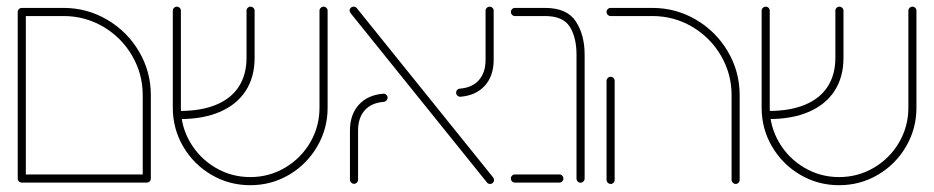

<svg xmlns="http://www.w3.org/2000/svg" viewBox="-20 -542 2773 570"><path d="M32.6 -506.7H56.7V-12.2H32.6ZM427.8 -12.2H403.7V-259.3Q403.7 -323 372 -377Q340.4 -431.1 286.3 -462.8Q232.2 -494.4 168.5 -494.4H44.8Q39.6 -494.4 36.1 -498Q32.6 -501.5 32.6 -506.7Q32.6 -511.5 36.1 -515Q39.6 -518.5 44.8 -518.5H168.5Q238.5 -518.5 298.1 -483.5Q357.8 -448.5 392.8 -388.9Q427.8 -329.3 427.8 -259.3ZM32.6 -12.2Q32.6 -17 36.1 -20.6Q39.6 -24.1 44.8 -24.1H415.9Q420.7 -24.1 424.3 -20.6Q427.8 -17 427.8 -12.2Q427.8 -7 424.3 -3.5Q420.7 0 415.9 0H44.8Q39.6 0 36.1 -3.5Q32.6 -7 32.6 -12.2Z M493 -222.2V-510.4Q493 -515.2 496.7 -518.7Q500.4 -522.2 505.2 -522.2Q510 -522.2 513.5 -518.7Q517 -515.2 517 -510.4V-222.2Q517 -166.3 544.8 -119.1Q572.6 -71.9 619.8 -44.1Q667 -16.3 723 -16.3Q778.9 -16.3 826.1 -44.1Q873.3 -71.9 900.9 -119.1Q928.5 -166.3 928.5 -222.2V-510.4Q928.5 -515.2 932.2 -518.7Q935.9 -522.2 940.7 -522.2Q945.6 -522.2 949.1 -518.7Q952.6 -515.2 952.6 -510.4V-222.2Q952.6 -160 921.7 -107Q890.7 -54.1 838.1 -23.1Q785.6 7.8 723 7.8Q660.4 7.8 607.6 -23.1Q554.8 -54.1 523.9 -106.9Q493 -159.6 493 -222.2ZM711.9 -370.4V-510.4Q711.9 -515.2 715.4 -518.7Q718.9 -522.2 723.7 -522.2Q728.5 -522.2 732.2 -518.7Q735.9 -515.2 735.9 -510.4V-370.4Q735.9 -313.3 709.6 -272.6Q683.3 -231.9 633.5 -210.2Q583.7 -188.5 513.7 -188.5V-212.6Q577.4 -212.6 621.9 -231.1Q666.3 -249.6 689.1 -285Q711.9 -320.4 711.9 -370.4Z M1425.6 -0.4 1021.1 -502.6Q1017.8 -507.4 1017.8 -510.4Q1017.8 -515.2 1021.3 -518.7Q1024.8 -522.2 1030 -522.2Q1035.6 -522.2 1039.3 -517.8L1443.7 -15.6Q1446.7 -11.9 1446.7 -7.8Q1446.7 -3 1443.3 0.6Q1440 4.1 1434.8 4.1Q1428.9 4.1 1425.6 -0.4ZM1018.9 -8.5V-154.1Q1018.9 -201.9 1045.2 -230.9Q1071.5 -260 1117.4 -263.7Q1122.6 -264.4 1126.7 -260.7Q1130.7 -257 1130.7 -251.5Q1130.7 -247 1127.4 -243.7Q1124.1 -240.4 1119.6 -239.6Q1083 -237 1063 -214.8Q1043 -192.6 1043 -154.1V-8.5Q1043 -3.3 1039.4 0.2Q1035.9 3.7 1031.1 3.7Q1026.3 3.7 1022.6 0Q1018.9 -3.7 1018.9 -8.5ZM1334.1 -267Q1334.1 -271.9 1337.2 -275.2Q1340.4 -278.5 1345.2 -278.9Q1381.5 -281.5 1401.5 -303.9Q1421.5 -326.3 1421.5 -364.4V-510.4Q1421.5 -515.2 1425.2 -518.7Q1428.9 -522.2 1433.7 -522.2Q1438.5 -522.2 1442 -518.7Q1445.6 -515.2 1445.6 -510.4V-364.4Q1445.6 -316.7 1419.3 -287.6Q1393 -258.5 1347 -254.8Q1342.2 -254.4 1338.1 -258Q1334.1 -261.5 1334.1 -267Z M1691.5 -12.2V-380.4Q1691.5 -430.4 1671.7 -462.4Q1651.9 -494.4 1597.8 -494.4H1508.9Q1503.7 -494.4 1500.2 -498Q1496.7 -501.5 1496.7 -506.7Q1496.7 -511.5 1500.2 -515Q1503.7 -518.5 1508.9 -518.5H1597.8Q1663.3 -518.5 1689.4 -478.5Q1715.6 -438.5 1715.6 -380.4V-12.2Q1715.6 -7 1712 -3.3Q1708.5 0.4 1703.3 0.4Q1698.5 0.4 1695 -3.3Q1691.5 -7 1691.5 -12.2ZM1496.7 -12.2Q1496.7 -17.4 1500.2 -20.7Q1503.7 -24.1 1508.5 -24.1H1640.7Q1645.6 -24.1 1649.1 -20.6Q1652.6 -17 1652.6 -12.2Q1652.6 -7 1649.1 -3.5Q1645.6 0 1640.7 0H1508.5Q1503.3 0 1500 -3.5Q1496.7 -7 1496.7 -12.2Z M1780.7 -8.1V-301.9Q1780.7 -306.7 1784.4 -310.4Q1788.1 -314.1 1793 -314.1Q1797.8 -314.1 1801.3 -310.4Q1804.8 -306.7 1804.8 -301.9V-8.1Q1804.8 -3 1801.3 0.6Q1797.8 4.1 1793 4.1Q1788.1 4.1 1784.4 0.4Q1780.7 -3.3 1780.7 -8.1ZM2164.1 4.1Q2159.3 4.1 2155.6 0.4Q2151.9 -3.3 2151.9 -8.1V-259.3Q2151.9 -323 2120.2 -377Q2088.5 -431.1 2034.4 -462.8Q1980.4 -494.4 1916.7 -494.4H1793Q1787.8 -494.4 1784.3 -498Q1780.7 -501.5 1780.7 -506.7Q1780.7 -511.5 1784.3 -515Q1787.8 -518.5 1793 -518.5H1916.7Q1986.7 -518.5 2046.3 -483.5Q2105.9 -448.5 2140.9 -388.9Q2175.9 -329.3 2175.9 -259.3V-8.1Q2175.9 -3 2172.4 0.6Q2168.9 4.1 2164.1 4.1Z M2241.1 -222.2V-510.4Q2241.1 -515.2 2244.8 -518.7Q2248.5 -522.2 2253.3 -522.2Q2258.1 -522.2 2261.7 -518.7Q2265.2 -515.2 2265.2 -510.4V-222.2Q2265.2 -166.3 2293 -119.1Q2320.7 -71.9 2368 -44.1Q2415.2 -16.3 2471.1 -16.3Q2527 -16.3 2574.3 -44.1Q2621.5 -71.9 2649.1 -119.1Q2676.7 -166.3 2676.7 -222.2V-510.4Q2676.7 -515.2 2680.4 -518.7Q2684.1 -522.2 2688.9 -522.2Q2693.7 -522.2 2697.2 -518.7Q2700.7 -515.2 2700.7 -510.4V-222.2Q2700.7 -160 2669.8 -107Q2638.9 -54.1 2586.3 -23.1Q2533.7 7.8 2471.1 7.8Q2408.5 7.8 2355.7 -23.1Q2303 -54.1 2272 -106.9Q2241.1 -159.6 2241.1 -222.2ZM2460 -370.4V-510.4Q2460 -515.2 2463.5 -518.7Q2467 -522.2 2471.9 -522.2Q2476.7 -522.2 2480.4 -518.7Q2484.1 -515.2 2484.1 -510.4V-370.4Q2484.1 -313.3 2457.8 -272.6Q2431.5 -231.9 2381.7 -210.2Q2331.9 -188.5 2261.9 -188.5V-212.6Q2325.6 -212.6 2370 -231.1Q2414.4 -249.6 2437.2 -285Q2460 -320.4 2460 -370.4Z"/></svg>

Font: 26F Galaxy Hebrew Thin
Style: Regular
Weight: 100
Designer: C₂₉H₂₅N₃O₅
Version: Version 1.000